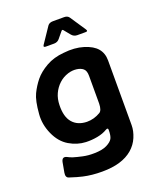

<svg xmlns="http://www.w3.org/2000/svg" viewBox="-162 -795 894 1089"><g transform="rotate(-20 285.0 -250.5)"><path d="M279 -97Q321.7 -96.7 360.7 -119.7Q377.7 -130 378.7 -170.3V-338.3Q378.7 -369.3 363.8 -381.8Q349 -394.3 324.2 -397.3Q299.3 -400.3 274 -392.7Q241.3 -382.7 217.2 -360.3Q193 -338 179 -307.5Q165 -277 164.3 -239.3Q162.3 -169 192.7 -133.7Q223 -98.3 279 -97ZM59.3 130.3 70.3 69.7Q77 38.7 104 51.7Q117 59 134 64.7Q155.3 71.3 188.2 78.5Q221 85.7 257.7 84.7Q306 84 333.5 70Q361 56 369.8 39.7Q378.7 23.3 378.7 -11.7Q379 -26.7 364.3 -18.3Q338.7 -2.7 304 3.8Q269.3 10.3 234 9Q182.7 7 134.7 -21.3Q86.7 -49.7 59.8 -110Q33 -170.3 38.3 -231Q44.3 -310.3 63 -348.8Q81.7 -387.3 108 -419.7Q134.3 -452 180.5 -478.5Q226.7 -505 288.3 -510Q355.3 -517.7 408.3 -501.3Q461.3 -485 485.7 -455.8Q510 -426.7 510 -383.7V7Q510 42 494.3 79.3Q478.7 116.7 447.2 143.7Q415.7 170.7 370.3 184.3Q325 198 264.3 198Q202 198.3 149.7 186.3Q122 180.3 74.3 164.7Q54.3 159 59.3 130.3ZM197 -591.7 260.3 -685.7Q270.3 -699.3 292 -699.3H359.7Q380.3 -699.3 389.7 -685.3L451.7 -592.3Q462.3 -577 443.7 -577.7H394.3Q373.7 -578.3 361 -594L331.3 -630.3Q325.7 -639 318.7 -630.3L288 -593Q276.3 -578.3 256 -577.7H205Q187.7 -577.7 197 -591.7Z"/></g></svg>

Font: Vivano Light
Style: Regular
Weight: 300
Designer: Joe Prince, Josias Burgherr
Version: Version 2.064;September 19, 2022;FontCreator 14.0.0.2877 64-